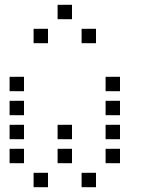

<svg xmlns="http://www.w3.org/2000/svg" viewBox="-20 -800 640 800"><path d="M221 -780Q220 -780 220 -780Q220 -780 220 -779V-721Q220 -720 220 -720Q220 -720 221 -720H279Q280 -720 280 -720Q280 -720 280 -721V-779Q280 -780 280 -780Q280 -780 279 -780ZM121 -680Q120 -680 120 -680Q120 -680 120 -679V-621Q120 -620 120 -620Q120 -620 121 -620H179Q180 -620 180 -620Q180 -620 180 -621V-679Q180 -680 180 -680Q180 -680 179 -680ZM321 -680Q320 -680 320 -680Q320 -680 320 -679V-621Q320 -620 320 -620Q320 -620 321 -620H379Q380 -620 380 -620Q380 -620 380 -621V-679Q380 -680 380 -680Q380 -680 379 -680ZM21 -480Q20 -480 20 -480Q20 -480 20 -479V-421Q20 -420 20 -420Q20 -420 21 -420H79Q80 -420 80 -420Q80 -420 80 -421V-479Q80 -480 80 -480Q80 -480 79 -480ZM421 -480Q420 -480 420 -480Q420 -480 420 -479V-421Q420 -420 420 -420Q420 -420 421 -420H479Q480 -420 480 -420Q480 -420 480 -421V-479Q480 -480 480 -480Q480 -480 479 -480ZM21 -380Q20 -380 20 -380Q20 -380 20 -379V-321Q20 -320 20 -320Q20 -320 21 -320H79Q80 -320 80 -320Q80 -320 80 -321V-379Q80 -380 80 -380Q80 -380 79 -380ZM421 -380Q420 -380 420 -380Q420 -380 420 -379V-321Q420 -320 420 -320Q420 -320 421 -320H479Q480 -320 480 -320Q480 -320 480 -321V-379Q480 -380 480 -380Q480 -380 479 -380ZM21 -280Q20 -280 20 -280Q20 -280 20 -279V-221Q20 -220 20 -220Q20 -220 21 -220H79Q80 -220 80 -220Q80 -220 80 -221V-279Q80 -280 80 -280Q80 -280 79 -280ZM221 -280Q220 -280 220 -280Q220 -280 220 -279V-221Q220 -220 220 -220Q220 -220 221 -220H279Q280 -220 280 -220Q280 -220 280 -221V-279Q280 -280 280 -280Q280 -280 279 -280ZM421 -280Q420 -280 420 -280Q420 -280 420 -279V-221Q420 -220 420 -220Q420 -220 421 -220H479Q480 -220 480 -220Q480 -220 480 -221V-279Q480 -280 480 -280Q480 -280 479 -280ZM21 -180Q20 -180 20 -180Q20 -180 20 -179V-121Q20 -120 20 -120Q20 -120 21 -120H79Q80 -120 80 -120Q80 -120 80 -121V-179Q80 -180 80 -180Q80 -180 79 -180ZM221 -180Q220 -180 220 -180Q220 -180 220 -179V-121Q220 -120 220 -120Q220 -120 221 -120H279Q280 -120 280 -120Q280 -120 280 -121V-179Q280 -180 280 -180Q280 -180 279 -180ZM421 -180Q420 -180 420 -180Q420 -180 420 -179V-121Q420 -120 420 -120Q420 -120 421 -120H479Q480 -120 480 -120Q480 -120 480 -121V-179Q480 -180 480 -180Q480 -180 479 -180ZM121 -80Q120 -80 120 -80Q120 -80 120 -79V-21Q120 -20 120 -20Q120 -20 121 -20H179Q180 -20 180 -20Q180 -20 180 -21V-79Q180 -80 180 -80Q180 -80 179 -80ZM321 -80Q320 -80 320 -80Q320 -80 320 -79V-21Q320 -20 320 -20Q320 -20 321 -20H379Q380 -20 380 -20Q380 -20 380 -21V-79Q380 -80 380 -80Q380 -80 379 -80Z"/></svg>

Font: Doto Medium
Style: Regular
Weight: 500
Monospace: yes
Version: Version 1.000